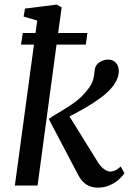

<svg xmlns="http://www.w3.org/2000/svg" viewBox="-20 -830 588 859"><path d="M46.5 0 132 -630.5H74L82 -682.5H139L146.5 -738L85.5 -756L92 -791.5L233 -809.5L256 -797L240 -682.5H371L364 -630.5H233L148 0ZM417 9.5Q360 9.5 331 -45L198 -298Q228.5 -318.5 259.8 -336.5Q291 -354.5 320.8 -377.2Q350.5 -400 376 -434Q391 -454 396.5 -473.2Q402 -492.5 403 -511Q405.5 -539.5 425 -551.5Q444.5 -563.5 463.5 -563.5Q485 -563.5 497.8 -549.8Q510.5 -536 511.5 -515.5Q512.5 -482 488 -448Q466.5 -419 430.8 -392.8Q395 -366.5 357 -345Q319 -323.5 291 -309L416.5 -106.5Q429 -86 444.5 -74.2Q460 -62.5 472.5 -62.5Q482 -62.5 493.8 -67Q505.5 -71.5 520 -85L537 -55Q528.5 -42 511.8 -27Q495 -12 470.8 -1.2Q446.5 9.5 417 9.5Z"/></svg>

Font: Merriweather
Style: Italic
Weight: 400
Italic angle: -7.8°
Designer: Eben Sorkin
Foundry: Eben Sorkin
Version: Version 2.100